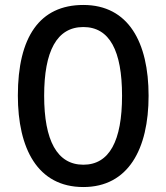

<svg xmlns="http://www.w3.org/2000/svg" viewBox="-20 -744 671 774"><path d="M579 -358C579 -573 498 -724 316 -724C140 -724 52 -595 52 -359C52 -146 131 10 316 10C497 10 579 -143 579 -358ZM158 -358C158 -538 209 -635 316 -635C422 -635 472 -539 472 -358C472 -176 421 -80 316 -80C210 -80 158 -178 158 -358Z"/></svg>

Font: Noto Sans Sinhala Condensed Medium
Style: Regular
Weight: 500
Width: 3
Designer: Jelle Bosma - Monotype Design Team
Foundry: Monotype Imaging Inc.
Version: Version 2.006